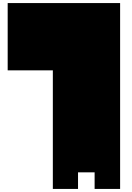

<svg xmlns="http://www.w3.org/2000/svg" viewBox="-20 -1020 862 1250"><path d="M762 -1000V210H596V102H488V210H324V-562H30V-1000H762Z"/></svg>

Font: El Pececito
Style: Regular
Weight: 400
Designer: deFharo
Foundry: deFharo
Version: El Pececito Version 1.000